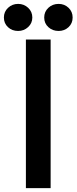

<svg xmlns="http://www.w3.org/2000/svg" viewBox="-62 -966 393 986"><path d="M198 0H71V-763H198ZM-42 -876Q-42 -906 -20.5 -926Q1 -946 31 -946Q61 -946 82.5 -926Q104 -906 104 -876Q104 -847 82.5 -827Q61 -807 31 -807Q0 -807 -21 -826.5Q-42 -846 -42 -876ZM165 -876Q165 -906 186.5 -926Q208 -946 239 -946Q269 -946 290 -926Q311 -906 311 -876Q311 -846 290 -826.5Q269 -807 239 -807Q208 -807 186.5 -826.5Q165 -846 165 -876Z"/></svg>

Font: Open Sauce Sans SemiBold
Style: Regular
Weight: 600
Designer: Alfredo Marco Pradil
Foundry: Creative Sauce Fz LLC
Version: Version 1.477